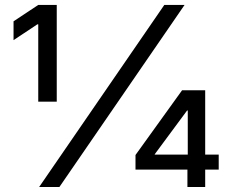

<svg xmlns="http://www.w3.org/2000/svg" viewBox="-20 -747 924 767"><path d="M521.3 -127.8 707.4 -386.4H799.7V-129.3H853.7V-69.6H799.7V0H728.7V-69.6H521.3ZM636.4 -727.3H717.3L217.3 0H136.4ZM132.8 -649.9H129.3L34.1 -586.6V-661.9L132.8 -727.3H206.7V-340.9H132.8ZM730.1 -305.4H727.3L598 -130.7V-129.3H730.1Z"/></svg>

Font: Interop
Style: Regular
Weight: 400
Designer: Rasmus Andersson, Google, Jang Haemin
Foundry: jhaemin
Version: Version 1.008